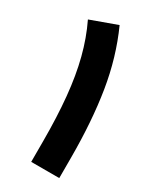

<svg xmlns="http://www.w3.org/2000/svg" viewBox="-174 -733 662 793"><g transform="rotate(30 156.5 -336.0)"><path d="M251.5 0H117.7V-98.6Q117.7 -214.8 108.6 -308.3Q99.6 -401.9 79.6 -479.7Q59.6 -557.6 26.4 -626.5L151.4 -671.9Q206.5 -549.8 229 -410.2Q251.5 -270.5 251.5 -97.2Z"/></g></svg>

Font: Vazirmatn UI ExtraBold
Style: Regular
Weight: 800
Designer: Saber Rastikerdar
Foundry: Saber Rastikerdar
Version: Version 33.003